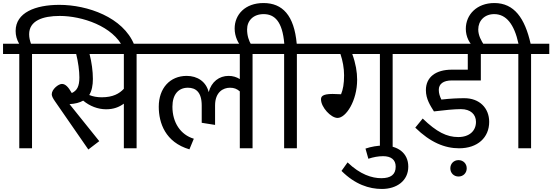

<svg xmlns="http://www.w3.org/2000/svg" viewBox="-40 -977 3639 1265"><path d="M-20 -621H87V0H171V-621H265V-689H164C157 -710 152 -729 152 -751C152 -840 240 -872 354 -872C499 -872 706 -805 772 -661L844 -683C771 -863 537 -945 351 -945C193 -945 63 -894 63 -773C63 -744 70 -717 86 -689H-20Z M462 -621C475 -569 483 -510 483 -467C483 -407 467 -380 433 -364C409 -406 390 -424 368 -424C345 -424 301 -389 301 -356C301 -344 308 -330 322 -310L542 8L614 -47L418 -291C456 -293 485 -301 508 -314C551 -278 605 -257 659 -257C708 -257 744 -271 776 -294V0H860V-621H980V-689H230V-621ZM572 -457C572 -508 564 -567 550 -621H776V-392C746 -360 704 -336 630 -336C599 -336 573 -341 548 -351C565 -379 572 -415 572 -457Z M1540 -621V-456C1519 -469 1495 -477 1466 -477C1405 -477 1353 -439 1335 -370C1318 -439 1261 -477 1190 -477C1080 -477 1006 -396 1006 -274C1006 -167 1049 -40 1208 7L1237 -63C1150 -89 1096 -169 1096 -274C1096 -354 1135 -399 1198 -399C1249 -399 1289 -371 1289 -282V-168L1377 -154V-282C1377 -371 1431 -399 1475 -399C1502 -399 1520 -392 1540 -375V0H1624V-621H1744V-689H940V-621Z M1558 -661 1617 -679C1599 -708 1588 -743 1588 -783C1588 -841 1629 -884 1697 -884C1769 -884 1821 -836 1833 -689H1715V-621H1832V0H1916V-621H2036V-689H1915C1898 -876 1821 -957 1696 -957C1575 -957 1506 -881 1506 -789C1506 -737 1529 -689 1558 -661Z M2203 -621C2218 -577 2227 -528 2227 -481C2227 -425 2220 -387 2207 -356C2184 -357 2167 -358 2151 -358C2081 -358 2075 -339 2075 -322C2075 -271 2140 -200 2184 -200C2239 -200 2313 -312 2313 -452C2313 -502 2304 -558 2281 -621H2463V0H2547V-621H2667V-689H1996V-621Z M2210 149C2299 238 2392 268 2476 268C2574 268 2650 214 2650 121C2650 31 2581 -18 2485 -18C2449 -18 2406 -11 2368 2L2387 69C2420 58 2453 52 2484 52C2535 52 2567 74 2567 121C2567 174 2534 197 2472 197C2411 197 2333 173 2250 93Z M2627 -621H3042V-518H2937C2831 -518 2766 -469 2766 -383C2766 -324 2796 -280 2819 -243C2884 -251 2953 -258 2997 -258C3061 -258 3096 -223 3096 -174C3096 -115 3053 -74 2979 -74C2904 -74 2837 -107 2745 -196L2696 -136C2795 -39 2890 0 2985 0C3107 0 3183 -71 3183 -174C3183 -266 3118 -330 3020 -330C2981 -330 2927 -328 2868 -321C2858 -342 2851 -361 2851 -385C2851 -424 2881 -447 2937 -447H3128V-621H3287V-689H2627Z M2927 132C2927 163 2950 186 2981 186C3012 186 3035 163 3035 132C3035 101 3012 78 2981 78C2950 78 2927 101 2927 132Z M3091 -659 3150 -679C3131 -708 3111 -743 3111 -783C3111 -841 3153 -884 3216 -884C3295 -884 3348 -818 3376 -689H3258V-621H3375V0H3459V-621H3579V-689H3456C3418 -857 3348 -957 3217 -957C3102 -957 3029 -881 3029 -787C3029 -737 3052 -687 3091 -659Z"/></svg>

Font: FiraGO Unicode
Style: Regular
Weight: 400
Designer: bBox Type
Foundry: bBox Type GmbH
Version: Version 1.001;PS 001.001;hotconv 1.0.88;makeotf.lib2.5.64775